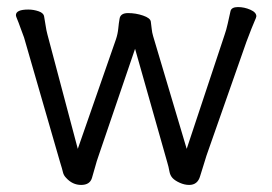

<svg xmlns="http://www.w3.org/2000/svg" viewBox="-20 -505 770 543"><path d="M515 18Q502 18 488.5 12Q475 6 468 -1.5Q461 -9 459 -21Q457 -33 453 -46L362 -367L259 -65Q253 -48 249.5 -34.5Q246 -21 240 -1.5Q234 18 209.5 18Q185 18 167 -2Q160 -9 158 -18Q156 -27 150 -46L48 -399L38 -426Q32 -443 28.5 -451Q25 -459 25 -462Q25 -478 60 -478Q75 -478 89.5 -473Q104 -468 105 -457Q107 -447 109 -433Q111 -419 114 -408L200 -84L308 -394Q313 -409 314.5 -424.5Q316 -440 318 -451Q320 -468 342 -468Q364 -468 384.5 -461Q405 -454 406.5 -444Q408 -434 409 -423.5Q410 -413 413 -403L508 -84L615 -406Q620 -420 624 -438Q628 -456 632 -474Q635 -485 653 -485Q671 -485 688 -477.5Q705 -470 705 -459Q705 -456 699.5 -444Q694 -432 677 -387L564 -65Q560 -53 555.5 -37.5Q551 -22 546 -7Q539 18 515 18Z"/></svg>

Font: LXGW WenKai TC
Style: Regular
Weight: 400
Designer: LXGW / Fontworks Inc.
Foundry: LXGW / Fontworks Inc.
Version: Version 1.330